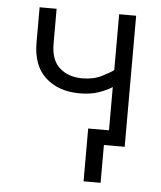

<svg xmlns="http://www.w3.org/2000/svg" viewBox="-49 -551 622 741"><g transform="rotate(5 262.0 -181.0)"><path d="M257.3 -190.4Q175.3 -190.4 125 -236.1Q74.7 -281.7 74.7 -371.1V-507.8H140.6V-372.6Q140.6 -309.1 174.6 -279.1Q208.5 -249 262.2 -249Q305.7 -249 337.6 -265.1Q369.6 -281.2 382.8 -291.5V-507.8H448.7V0H368.2V146.5H302.2V-58.1H382.8V-225.6Q362.8 -212.4 331.3 -201.4Q299.8 -190.4 257.3 -190.4Z"/></g></svg>

Font: Giphurs Light
Style: Regular
Weight: 300
Version: Version 0.920; ttfautohint (v1.8.4.7-5d5b)